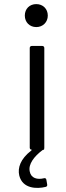

<svg xmlns="http://www.w3.org/2000/svg" viewBox="-20 -730 324 936"><path d="M157 -598C189 -598 213 -622 213 -654C213 -687 189 -710 157 -710C124 -710 101 -687 101 -654C101 -622 124 -598 157 -598ZM125 106C117 70 147 32 187 2C189 1 191 0 193 0C195 0 196 -4 196 -10V-496C196 -502 192 -506 186 -506H135C129 -506 125 -502 125 -496V-10C125 -4 129 0 135 0C136 0 134 3 131 5C80 45 65 88 74 126C90 190 159 192 203 181C209 179 211 176 210 169L206 146C205 140 200 137 194 139C162 147 131 139 125 106Z"/></svg>

Font: Elastic
Style: elastic
Weight: 400
Designer: Jeremy Tribby
Foundry: Tribby Type
Version: Version 1.422;hotconv 1.0.109;makeotfexe 2.5.65596